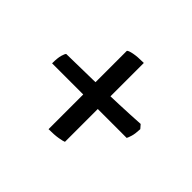

<svg xmlns="http://www.w3.org/2000/svg" viewBox="-106 -637 728 728"><g transform="rotate(45 258.0 -273.5)"><path d="M220 -57V-477Q224 -482 244 -486Q264 -490 298 -490V-67Q292 -64 271.5 -60.5Q251 -57 220 -57ZM53 -243Q53 -272 57.5 -287.5Q62 -303 66 -306Q135 -307 206 -308.5Q277 -310 341.5 -312.5Q406 -315 453 -318L466 -303Q465 -277 460.5 -262.5Q456 -248 453 -243Z"/></g></svg>

Font: Texturina 12pt
Style: Bold
Weight: 700
Designer: Guillermo Torres Carreño
Foundry: Omnibus-Type
Version: Version 1.002